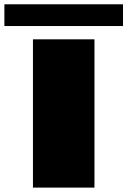

<svg xmlns="http://www.w3.org/2000/svg" viewBox="-38 -854 580 874"><path d="M112 0H392V-675H112ZM-18 -735.5H522V-834.5H-18Z"/></svg>

Font: Anybody ExtraExpanded Black
Style: Regular
Weight: 900
Width: 8
Version: Version 1.113;gftools[0.9.25]